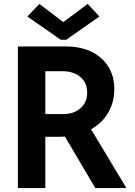

<svg xmlns="http://www.w3.org/2000/svg" viewBox="-20 -956 688 976"><path d="M70.8 -719.7H317.9Q387.2 -719.7 442.4 -694.1Q497.6 -668.5 529.3 -619.4Q561 -570.3 561 -502.4Q561 -437 530.3 -383.8Q499.5 -330.6 442.9 -298.8L622.6 0H464.4L310.1 -261.7Q293.5 -260.7 284.7 -260.7H210.4V0H70.8ZM300.3 -844.7H303.2L425.8 -936L485.4 -872.1L316.4 -753.9H288.6L119.1 -872.1L180.2 -936ZM301.8 -376Q337.4 -376 365 -389.6Q392.6 -403.3 408 -428Q423.3 -452.6 423.3 -485.4Q423.3 -518.6 407.5 -543.2Q391.6 -567.9 362.8 -581.1Q334 -594.2 295.9 -594.2H210.4V-376Z"/></svg>

Font: Reddit Sans
Style: Bold
Weight: 700
Designer: Stephen Hutchings
Foundry: Reddit
Version: Version 1.013